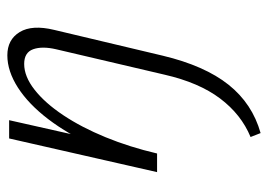

<svg xmlns="http://www.w3.org/2000/svg" viewBox="-126 -332 747 536"><g transform="rotate(-90 248.0 -64.5)"><path d="M144 289 133 261Q196 235 240.5 176Q285 117 307 21L378 -282Q387 -321 378 -346Q369 -371 337 -371Q302 -371 265 -342Q228 -313 194 -262Q160 -211 132.5 -144Q105 -77 87 0H48Q71 -95 106 -172Q141 -249 183 -304Q225 -359 271 -388.5Q317 -418 361 -418Q405 -418 426 -383.5Q447 -349 432 -287L360 16Q332 133 279 199.5Q226 266 144 289ZM35 0 129 -413H180L87 0Z"/></g></svg>

Font: Ysabeau Office Light
Style: Italic
Weight: 300
Italic angle: -12°
Designer: Christian Thalmann (Catharsis Fonts)
Version: Version 2.001;gftools[0.9.30]; featfreeze: tnum,lnum,ss02